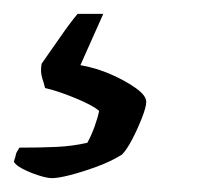

<svg xmlns="http://www.w3.org/2000/svg" viewBox="-103 -57 297 277"><path d="M-28 200Q-35 200 -47.5 196Q-60 192 -70.5 186.5Q-81 181 -83 176Q-80 167 -80 165.5Q-80 164 -75 156Q-46 156 -22.5 155Q1 154 23 149Q29 138 33.5 125.5Q38 113 40 103Q31 95 5.5 84.5Q-20 74 -38 70Q-39 65 -42 56Q-45 47 -43 35Q-33 21 -17.5 -1.5Q-2 -24 9 -37H46L13 37Q36 41 57.5 50.5Q79 60 93.5 70.5Q108 81 108 90Q108 97 102 112.5Q96 128 88 143.5Q80 159 73 166Q57 176 36.5 183.5Q16 191 -1.5 195.5Q-19 200 -28 200Z"/></svg>

Font: Texturina 12pt Medium
Style: Italic
Weight: 500
Italic angle: -11°
Designer: Guillermo Torres Carreño
Foundry: Omnibus-Type
Version: Version 1.002